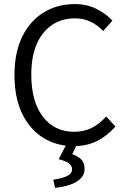

<svg xmlns="http://www.w3.org/2000/svg" viewBox="-20 -688 605 920"><path d="M333.5 12.2Q251.5 12.2 187.3 -27.6Q123 -67.4 86.2 -143.6Q49.3 -219.7 49.3 -328.1Q49.3 -436.5 86.7 -512.5Q124 -588.4 189.5 -628.4Q254.9 -668.5 338.9 -668.5Q397 -668.5 443.4 -644.8Q489.7 -621.1 518.6 -588.9L474.1 -539.6Q448.2 -567.4 414.6 -583.7Q380.9 -600.1 339.4 -600.1Q243.7 -600.1 186.8 -529.1Q129.9 -458 129.9 -330.6Q129.9 -202.1 185.1 -129.4Q240.2 -56.6 335.4 -56.6Q382.8 -56.6 419.7 -75.2Q456.5 -93.8 488.8 -129.9L533.2 -82Q494.6 -37.1 445.3 -12.5Q396 12.2 333.5 12.2ZM243.7 211.9 235.4 172.9Q275.4 167.5 300.3 156Q325.2 144.5 325.2 124Q325.2 104.5 308.3 93.5Q291.5 82.5 261.2 74.7L301.3 -2.9H352.1L326.2 50.8Q350.6 58.6 367.9 74.7Q385.3 90.8 385.3 121.6Q385.3 149.4 365.2 168.5Q345.2 187.5 313 198Q280.8 208.5 243.7 211.9Z"/></svg>

Font: Varta Light
Style: Regular
Weight: 400
Version: Version 1.004